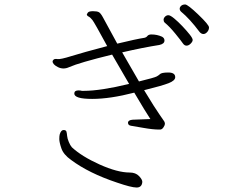

<svg xmlns="http://www.w3.org/2000/svg" viewBox="-20 -804 1040 858"><path d="M872 -661Q828 -720 789 -752Q783 -758 783 -765Q783 -772 789.5 -778Q796 -784 807.5 -784Q819 -784 866.5 -738.5Q914 -693 914 -681.5Q914 -670 906 -661Q898 -652 889 -652Q880 -652 872 -661ZM763 -459Q763 -444 734 -432.5Q705 -421 624 -401Q675 -317 693 -292Q711 -267 714 -261.5Q717 -256 717 -250.5Q717 -245 710.5 -235Q704 -225 695 -225H692Q663 -225 621 -232.5Q579 -240 565.5 -242Q552 -244 552 -255.5Q552 -267 572 -269L652 -272Q630 -305 580 -390Q472 -362 392 -362Q312 -362 312 -386Q312 -400 331 -400Q340 -400 346 -398H354Q429 -398 557 -429L481 -560Q334 -524 289 -504Q263 -492 239 -504Q215 -516 215 -530Q215 -533 219.5 -537.5Q224 -542 237 -540Q250 -538 299.5 -553.5Q349 -569 459 -598Q402 -703 393 -714.5Q384 -726 376 -730Q368 -734 368 -740Q368 -741 372.5 -747.5Q377 -754 395.5 -754Q414 -754 422 -749.5Q430 -745 440 -726.5Q450 -708 467.5 -676Q485 -644 504 -609Q591 -630 625 -635Q634 -637 638.5 -643Q643 -649 654 -650H657Q682 -650 704 -640Q715 -634 715 -623Q715 -608 692 -603Q621 -592 526 -570L601 -440Q671 -457 680.5 -462.5Q690 -468 694 -472Q701 -480 732 -480Q763 -480 763 -459ZM716 -703Q711 -708 711 -715.5Q711 -723 717.5 -729.5Q724 -736 732.5 -736Q741 -736 758.5 -721.5Q776 -707 795 -687Q814 -667 827.5 -650Q841 -633 841 -625.5Q841 -618 832 -609Q823 -600 813.5 -600Q804 -600 797 -610.5Q790 -621 764 -653Q738 -685 716 -703ZM616 9Q614 34 590.5 34Q567 34 503 12Q377 -30 298 -89Q264 -113 254.5 -140.5Q245 -168 245 -182.5Q245 -197 247 -204Q253 -223 264 -223Q275 -223 277 -215.5Q279 -208 280 -196.5Q281 -185 287.5 -169.5Q294 -154 301 -146Q345 -105 425 -69Q505 -33 560 -33Q586 -33 601 -17.5Q616 -2 616 9Z"/></svg>

Font: LXGW WenKai Lite Light
Style: Regular
Weight: 300
Designer: LXGW / Fontworks Inc.
Foundry: LXGW / Fontworks Inc.
Version: Version 1.511; March 25, 2025